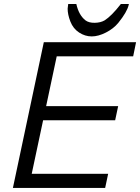

<svg xmlns="http://www.w3.org/2000/svg" viewBox="-20 -917 684 937"><path d="M193.8 -710.9H644L629.9 -642.1H256.8L205.1 -398.9H556.6L542 -330.1H190.4L134.8 -68.8H507.8L493.2 0H43ZM310.1 -874.5 312.5 -894.5Q312.5 -896.5 313 -897.5H352.5Q364.7 -842.8 397.5 -817.4Q414.1 -805.2 442.4 -805.7Q470.7 -806.2 490.2 -817.4Q523.9 -838.4 569.8 -897.5H608.9Q608.4 -896.5 608.4 -894.8Q608.4 -893.1 607.9 -892.6Q600.1 -858.4 557.1 -805.2Q534.2 -777.3 497.1 -758.3Q460 -739.3 427.5 -739.3Q395 -739.3 366 -758.3Q336.9 -777.3 323.5 -811.8Q310.1 -846.2 310.1 -874.5Z"/></svg>

Font: Tuffy
Style: Italic
Weight: 400
Italic angle: -12°
Designer: Thatcher Ulrich, Karoly Barta and Michael Everson
Version: Version 001.271